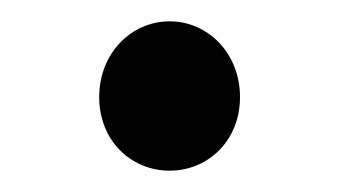

<svg xmlns="http://www.w3.org/2000/svg" viewBox="-20 -147 318 180"><path d="M139 13C175 13 205 -15 205 -56C205 -97 175 -127 139 -127C103 -127 73 -97 73 -56C73 -15 103 13 139 13Z"/></svg>

Font: Squished Noto Sans CJK JP Regular
Style: Regular
Weight: 400
Designer: Ryoko NISHIZUKA (kana & ideographs); Paul D. Hunt (Latin, Greek & Cyrillic); Wenlong ZHANG (bopomofo); Sandoll Communica
Foundry: Adobe Systems Incorporated
Version: Version 1.004;PS 1.004;hotconv 1.0.82;makeotf.lib2.5.63406